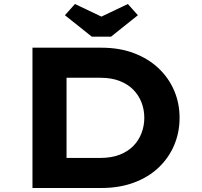

<svg xmlns="http://www.w3.org/2000/svg" viewBox="-20 -938 1010 958"><path d="M142 0V-700H486Q577 -700 649 -672.5Q721 -645 771.5 -597Q822 -549 849 -486Q876 -423 876 -350Q876 -277 849 -213.5Q822 -150 771.5 -102Q721 -54 648.5 -27Q576 0 486 0ZM312 -116 289 -150H481Q536 -150 577 -166Q618 -182 645 -209.5Q672 -237 686 -273.5Q700 -310 700 -350Q700 -391 686 -427Q672 -463 645 -490.5Q618 -518 577 -534Q536 -550 481 -550H286L312 -582ZM438 -755 304 -862 354 -918 501 -848H471L618 -918L668 -862L534 -755Z"/></svg>

Font: Lexend Mega
Style: Bold
Weight: 700
Version: Version 1.007